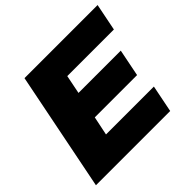

<svg xmlns="http://www.w3.org/2000/svg" viewBox="-170 -883 1066 1066"><g transform="rotate(-45 363.0 -350.5)"><path d="M694 -541 726 -701H152L12 0H595L627 -160H251L274 -271H606L638 -431H306L328 -541Z"/></g></svg>

Font: Argentum Sans ExtraBold
Style: Italic
Weight: 800
Italic angle: -11.3°
Designer: Julieta Ulanovsky
Foundry: Julieta Ulanovsky
Version: Version 5.001;February 15, 2019;FontCreator 11.5.0.2425 64-b